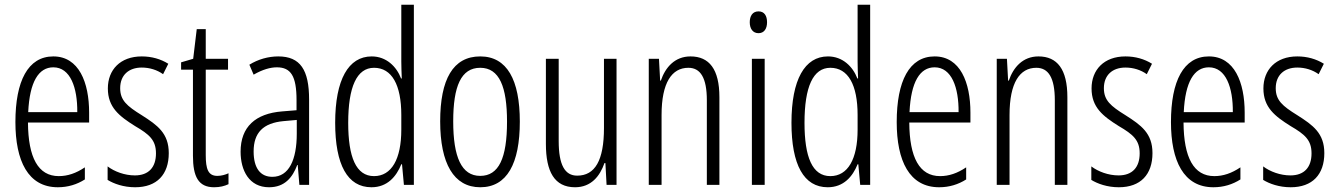

<svg xmlns="http://www.w3.org/2000/svg" viewBox="-20 -780 5640 810"><path d="M205 -542C98 -542 45 -438 45 -265C45 -102 98 10 224 10C267 10 305 -2 338 -23V-74C301 -49 265 -37 228 -37C141 -37 99 -115 98 -263H356V-305C356 -432 313 -542 205 -542ZM205 -496C277 -496 307 -410 306 -307H99C105 -435 143 -496 205 -496Z M692 -134C692 -218 644 -252 578 -294C515 -333 487 -357 487 -408C487 -463 523 -495 578 -495C611 -495 643 -485 668 -467L690 -511C658 -531 620 -542 578 -542C487 -542 435 -485 435 -407C435 -327 483 -290 550 -248C610 -213 638 -189 638 -133C638 -74 607 -40 549 -40C506 -40 463 -56 434 -78V-21C460 -5 501 10 550 10C642 10 692 -44 692 -134Z M897 -38C858 -38 848 -67 848 -126V-486H942V-532H848V-657H810L795 -532L744 -517V-486H794V-123C794 -35 817 10 883 10C908 10 927 5 944 -3V-49C931 -43 914 -38 897 -38Z M1154 -542C1112 -542 1069 -530 1032 -507L1050 -465C1088 -487 1121 -496 1148 -496C1207 -496 1231 -459 1231 -358V-315L1170 -310C1058 -301 995 -245 995 -140C995 -61 1031 10 1115 10C1181 10 1214 -31 1234 -84H1236L1243 0H1284V-360C1284 -485 1247 -542 1154 -542ZM1232 -274V-216C1232 -106 1199 -34 1129 -34C1079 -34 1050 -70 1050 -141C1050 -220 1090 -261 1176 -269Z M1547 10C1614 10 1652 -35 1673 -87H1676L1684 0H1726V-760H1673V-520C1673 -498 1674 -476 1675 -449H1672C1653 -499 1610 -542 1548 -542C1450 -542 1394 -444 1394 -262C1394 -85 1446 10 1547 10ZM1558 -37C1482 -37 1449 -117 1449 -262C1449 -413 1485 -494 1558 -494C1633 -494 1673 -422 1673 -295V-233C1673 -109 1632 -37 1558 -37Z M2173 -267C2173 -443 2119 -542 2006 -542C1891 -542 1837 -445 1837 -268C1837 -91 1894 10 2006 10C2119 10 2173 -90 2173 -267ZM1892 -268C1892 -416 1925 -494 2006 -494C2087 -494 2119 -413 2119 -267C2119 -112 2084 -38 2006 -38C1927 -38 1892 -117 1892 -268Z M2581 -532H2528V-240C2528 -103 2490 -39 2415 -39C2363 -39 2337 -84 2337 -185V-532H2283V-173C2283 -56 2319 10 2406 10C2474 10 2511 -37 2530 -92H2534L2539 0H2581Z M2893 -542C2827 -542 2787 -496 2768 -440H2765L2760 -532H2717V0H2771V-295C2771 -431 2814 -494 2884 -494C2935 -494 2962 -452 2962 -357V0H3015V-370C3015 -488 2972 -542 2893 -542Z M3180 -732C3155 -732 3143 -713 3143 -686C3143 -659 3156 -640 3180 -640C3203 -640 3216 -658 3216 -686C3216 -713 3205 -732 3180 -732ZM3206 -532H3152V0H3206Z M3472 10C3539 10 3577 -35 3598 -87H3601L3609 0H3651V-760H3598V-520C3598 -498 3599 -476 3600 -449H3597C3578 -499 3535 -542 3473 -542C3375 -542 3319 -444 3319 -262C3319 -85 3371 10 3472 10ZM3483 -37C3407 -37 3374 -117 3374 -262C3374 -413 3410 -494 3483 -494C3558 -494 3598 -422 3598 -295V-233C3598 -109 3557 -37 3483 -37Z M3923 -542C3816 -542 3763 -438 3763 -265C3763 -102 3816 10 3942 10C3985 10 4023 -2 4056 -23V-74C4019 -49 3983 -37 3946 -37C3859 -37 3817 -115 3816 -263H4074V-305C4074 -432 4031 -542 3923 -542ZM3923 -496C3995 -496 4025 -410 4024 -307H3817C3823 -435 3861 -496 3923 -496Z M4361 -542C4295 -542 4255 -496 4236 -440H4233L4228 -532H4185V0H4239V-295C4239 -431 4282 -494 4352 -494C4403 -494 4430 -452 4430 -357V0H4483V-370C4483 -488 4440 -542 4361 -542Z M4842 -134C4842 -218 4794 -252 4728 -294C4665 -333 4637 -357 4637 -408C4637 -463 4673 -495 4728 -495C4761 -495 4793 -485 4818 -467L4840 -511C4808 -531 4770 -542 4728 -542C4637 -542 4585 -485 4585 -407C4585 -327 4633 -290 4700 -248C4760 -213 4788 -189 4788 -133C4788 -74 4757 -40 4699 -40C4656 -40 4613 -56 4584 -78V-21C4610 -5 4651 10 4700 10C4792 10 4842 -44 4842 -134Z M5080 -542C4973 -542 4920 -438 4920 -265C4920 -102 4973 10 5099 10C5142 10 5180 -2 5213 -23V-74C5176 -49 5140 -37 5103 -37C5016 -37 4974 -115 4973 -263H5231V-305C5231 -432 5188 -542 5080 -542ZM5080 -496C5152 -496 5182 -410 5181 -307H4974C4980 -435 5018 -496 5080 -496Z M5567 -134C5567 -218 5519 -252 5453 -294C5390 -333 5362 -357 5362 -408C5362 -463 5398 -495 5453 -495C5486 -495 5518 -485 5543 -467L5565 -511C5533 -531 5495 -542 5453 -542C5362 -542 5310 -485 5310 -407C5310 -327 5358 -290 5425 -248C5485 -213 5513 -189 5513 -133C5513 -74 5482 -40 5424 -40C5381 -40 5338 -56 5309 -78V-21C5335 -5 5376 10 5425 10C5517 10 5567 -44 5567 -134Z"/></svg>

Font: Noto Sans UI Condensed Light
Style: Regular
Weight: 300
Width: 3
Designer: Monotype Design Team
Foundry: Monotype Imaging Inc.
Version: Version 1.901